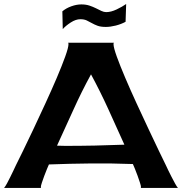

<svg xmlns="http://www.w3.org/2000/svg" viewBox="-25 -929 899 949"><path d="M670.9 0Q671.9 -1 671.9 -3.9Q671.9 -10.7 666.5 -26.9Q661.1 -43 654.8 -61Q648.4 -79.1 641.6 -95.2Q634.8 -111.3 631.8 -118.2Q528.3 -122.1 424.3 -121.1Q320.3 -120.1 216.8 -116.2Q213.9 -109.4 207 -93.3Q200.2 -77.1 193.8 -59.6Q187.5 -42 182.1 -26.4Q176.8 -10.7 176.8 -3.9Q176.8 -1 177.7 0H-4.9Q1 -6.8 9.3 -22Q17.6 -37.1 25.9 -54.2Q34.2 -71.3 42 -87.4Q49.8 -103.5 53.7 -112.3Q64.5 -133.8 87.9 -181.6Q111.3 -229.5 140.1 -290.5Q168.9 -351.6 199.7 -418.5Q230.5 -485.4 255.9 -544.9Q281.2 -604.5 297.4 -649.4Q313.5 -694.3 313.5 -710.9Q313.5 -712.9 313 -715.3Q312.5 -717.8 310.5 -717.8H539.1Q537.1 -717.8 536.6 -715.3Q536.1 -712.9 536.1 -710.9Q536.1 -694.3 552.2 -649.4Q568.4 -604.5 593.8 -544.9Q619.1 -485.4 649.9 -418.5Q680.7 -351.6 709.5 -290.5Q738.3 -229.5 761.2 -181.6Q784.2 -133.8 794.9 -112.3Q798.8 -103.5 806.6 -87.4Q814.5 -71.3 823.2 -54.2Q832 -37.1 840.3 -22Q848.6 -6.8 854.5 0ZM297.9 -208Q443.4 -208 589.8 -213.9Q549.8 -302.7 510.3 -389.6Q470.7 -476.6 424.8 -561.5Q377.9 -475.6 337.9 -386.7Q297.9 -297.9 256.8 -209ZM598.6 -909.2 595.7 -821.3Q574.2 -809.6 547.4 -802.7Q520.5 -795.9 498 -795.9Q472.7 -795.9 457 -801.8Q441.4 -807.6 428.7 -814.9Q416 -822.3 403.3 -828.1Q390.6 -834 372.1 -834Q349.6 -834 324.7 -817.9Q299.8 -801.8 285.2 -785.2L283.2 -873Q301.8 -888.7 327.6 -897.9Q353.5 -907.2 377 -907.2Q399.4 -907.2 417 -901.4Q434.6 -895.5 449.2 -888.2Q463.9 -880.9 476.1 -875Q488.3 -869.1 500 -869.1Q523.4 -869.1 551.3 -882.3Q579.1 -895.5 598.6 -909.2Z"/></svg>

Font: Cherry Cream Soda
Style: Regular
Weight: 400
Designer: Font Diner, Inc
Foundry: Font Diner, Inc
Version: Version 1.000